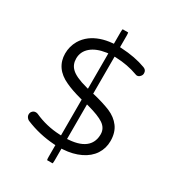

<svg xmlns="http://www.w3.org/2000/svg" viewBox="-207 -900 1016 1119"><g transform="rotate(30 301.0 -340.5)"><path d="M481 -186.5Q481 -137.7 451.2 -107.9Q415 -71.8 335.9 -65.9L324.7 -64.9V-297.4L337.9 -293.9Q411.6 -273.9 444.8 -251.5Q481 -227.1 481 -186.5ZM136.2 -498Q136.2 -544.9 172.9 -576.2Q208.5 -606.4 272 -615.7L283.7 -617.2V-379.4L271 -382.8Q190.9 -403.8 161.6 -433.6Q136.2 -458.5 136.2 -498ZM322.8 100.1Q324.7 93.8 324.7 78.1V0L334.5 -0.5Q398.9 -4.4 448.7 -28.3Q498 -51.8 524.4 -91.8Q550.3 -131.8 550.3 -180.7Q550.3 -237.8 522.9 -274.9Q495.6 -312 447.3 -332.5Q397.9 -352.5 332.5 -368.2L324.7 -369.6V-619.1L335.4 -618.7Q414.1 -615.7 480.5 -591.3Q487.3 -588.4 492.2 -588.4Q503.4 -588.4 511.2 -596.7Q517.6 -603 519.8 -608.6Q522 -614.3 522 -619.6Q522 -625 521 -629.4Q517.6 -644 500.5 -650.4Q428.7 -677.2 334.5 -682.1L324.7 -682.6V-758.8Q324.7 -772.9 322.8 -780.8H285.6Q283.7 -772.5 283.7 -758.8V-682.1L274.4 -681.2Q192.4 -673.8 137.7 -633.8Q107.9 -611.3 89.8 -580.6Q65.9 -539.1 65.9 -491Q65.9 -442.9 91.3 -405.8Q117.2 -368.7 167.5 -346.2Q209.5 -326.2 275.9 -308.6L283.7 -306.6V-65.4L272.9 -65.9Q184.1 -69.8 104 -106Q97.7 -108.9 89.8 -108.9Q76.7 -108.9 67.9 -99.6Q59.1 -90.8 59.1 -77.1Q59.1 -64 70.3 -52.7Q75.2 -47.9 81.1 -45.4Q172.4 -7.3 273.9 -0.5L283.7 0V78.1Q283.7 92.3 285.6 100.1Z"/></g></svg>

Font: YuPearl-ExtraLight
Style: ExtraLight
Weight: 200
Designer: Max Yao
Foundry: Max-Everyday
Version: Version 1.011; ttfautohint (v1.8.3)